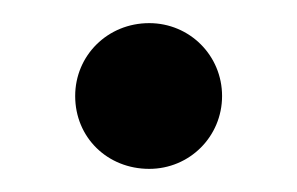

<svg xmlns="http://www.w3.org/2000/svg" viewBox="-20 -473 257 166"><path d="M109 -453C73 -453 45 -425 45 -390C45 -354 73 -327 109 -327C144 -327 172 -355 172 -390C172 -425 144 -453 109 -453Z"/></svg>

Font: GFS Decker
Style: Normal
Weight: 400
Foundry: George D. Matthiopoulos
Version: Version 1.000